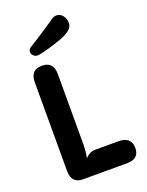

<svg xmlns="http://www.w3.org/2000/svg" viewBox="-174 -1045 864 1130"><g transform="rotate(-20 258.0 -480.0)"><path d="M144 0Q72 0 72 -78V-633Q72 -711 144 -711Q216 -711 216 -633V-189Q216 -173 213.5 -148.5Q211 -124 208 -108Q234 -139 272 -139H419Q456 -139 476 -121Q496 -103 496 -69Q496 0 419 0ZM142 -776Q129 -776 117.5 -786.5Q106 -797 106 -810Q106 -818 111 -826Q116 -834 129 -841Q133 -843 151 -854.5Q169 -866 194.5 -882.5Q220 -899 247.5 -917Q275 -935 297 -951Q305 -956 312 -958Q319 -960 325 -960Q349 -960 364.5 -940Q380 -920 380 -894Q380 -875 368 -860.5Q356 -846 328 -832Q311 -823 283.5 -813.5Q256 -804 226.5 -795.5Q197 -787 174 -781.5Q151 -776 142 -776Z"/></g></svg>

Font: Madimi One
Style: Regular
Weight: 400
Designer: Taurai Valerie Mtake, Mirko Velimirovic
Foundry: TaVaTake
Version: Version 1.000; ttfautohint (v1.8.4.7-5d5b)